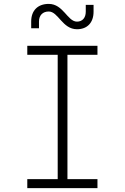

<svg xmlns="http://www.w3.org/2000/svg" viewBox="-20 -965 640 985"><path d="M375 -815C428 -815 460 -849 460 -905V-940H420V-905C420 -874 403 -854 375 -854C326 -854 305 -945 230 -945C174 -945 140 -911 140 -855V-820H180V-855C180 -886 199 -906 230 -906C279 -906 300 -815 375 -815ZM120 0H480V-46H326V-684H480V-730H120V-684H276V-46H120Z"/></svg>

Font: JetBrains Mono Thin
Style: Regular
Weight: 100
Monospace: yes
Designer: Philipp Nurullin, Konstantin Bulenkov
Foundry: JetBrains
Version: Version 2.305